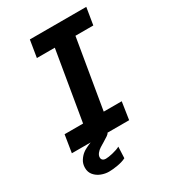

<svg xmlns="http://www.w3.org/2000/svg" viewBox="-221 -840 1041 1164"><g transform="rotate(-30 300.0 -258.0)"><path d="M72 -122H201.5L283 -606H157.5L177 -725H572L552.5 -606H427.5L346 -122H472L453.5 0H302Q299.5 7.5 286.5 16.5Q273.5 25.5 250 39.5L239 46Q236.5 47.5 222 56.5Q207.5 65.5 196.8 79Q186 92.5 186 106.5Q186 119 194 125.5Q202 132 214.5 132Q233.5 132 265.8 124.2Q298 116.5 316.5 106L313 185Q290 197 255.5 203.2Q221 209.5 192.5 209.5Q166 209.5 139.2 199.2Q112.5 189 94.8 168.2Q77 147.5 77 117Q77 88.5 90.8 67Q104.5 45.5 122 32Q131 24.5 148.5 15.8Q166 7 184 0H52.5Z"/></g></svg>

Font: JuliaMono ExtraBoldItalic
Style: Regular
Weight: 800
Italic angle: -9°
Monospace: yes
Designer: cormullion
Foundry: corm
Version: Version 0.049; ttfautohint (v1.8.4)